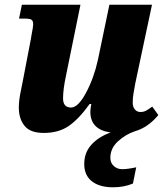

<svg xmlns="http://www.w3.org/2000/svg" viewBox="-20 -556 707 816"><path d="M449 115Q449 136 463.5 149.5Q478 163 500 163Q522 163 559 155L545 224Q507 240 461 240Q403 240 370.5 214.5Q338 189 338 141Q338 93 368 59.5Q398 26 450 7Q364 -5 364 -81Q364 -94 368 -114H361Q315 -50 272 -20.5Q229 9 166 9Q109 9 84.5 -21Q60 -51 60 -99Q60 -129 68 -167Q76 -205 77 -212L111 -389L115 -413Q121 -442 121 -453Q121 -467 114 -472Q107 -477 85 -477H61L73 -536H322L261 -237Q248 -177 248 -138Q248 -99 282 -99Q312 -99 345.5 -161.5Q379 -224 396 -301L445 -536H626L555 -202Q551 -181 547.5 -160Q544 -139 544 -120Q544 -102 553 -91Q562 -80 577 -80Q590 -80 600.5 -85.5Q611 -91 627 -103L653 -67Q609 -14 553 2Q514 15 481.5 44.5Q449 74 449 115Z"/></svg>

Font: Noto Serif NarrowBlack
Style: Italic
Weight: 900
Width: 4
Italic angle: -12°
Designer: Monotype Design Team
Foundry: Monotype Imaging Inc.
Version: Version 1.001